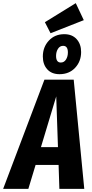

<svg xmlns="http://www.w3.org/2000/svg" viewBox="-67 -1199 584 1219"><path d="M310 0 305 -152H159L113 0H-47L215 -693H401L468 0ZM193 -265H301L290 -587ZM448 -869Q448 -809 410 -768.5Q372 -728 311 -728Q261 -728 233 -759Q205 -790 205 -840Q205 -900 243 -941Q281 -982 341 -982Q391 -982 419.5 -950.5Q448 -919 448 -869ZM289 -844Q289 -802 319 -802Q340 -802 352 -821Q364 -840 364 -866Q364 -908 334 -908Q313 -908 301 -889Q289 -870 289 -844ZM414 -1179 465 -1071 254 -988 218 -1058Z"/></svg>

Font: Fira Sans Extra Condensed
Style: Bold Italic
Weight: 700
Width: 3
Italic angle: -8°
Designer: Carrois Corporate & Edenspiekermann AG
Foundry: Carrois Corporate GbR & Edenspiekermann AG
Version: Version 4.203